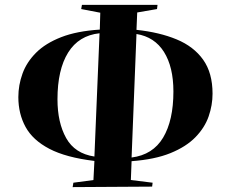

<svg xmlns="http://www.w3.org/2000/svg" viewBox="-20 -755 926 785"><path d="M277 10 280 -8 362 -19 366 -97Q250 -111 182 -146.5Q114 -182 84.5 -236Q55 -290 55 -358Q55 -407 72 -454Q89 -501 127.5 -539.5Q166 -578 230 -603Q294 -628 388 -634L390 -703L312 -718L315 -735H624L622 -718L541 -704L538 -633Q632 -623 702 -594Q772 -565 810.5 -511Q849 -457 849 -372Q849 -325 833 -279Q817 -233 779 -194Q741 -155 677 -129Q613 -103 518 -96L515 -19L604 -8L602 8ZM366 -115 387 -619Q302 -610 258.5 -540Q215 -470 215 -349Q215 -254 250.5 -190.5Q286 -127 366 -115ZM518 -111Q605 -122 647 -192.5Q689 -263 689 -381Q689 -481 650.5 -542.5Q612 -604 538 -616Z"/></svg>

Font: Literata 72pt
Style: Bold Italic
Weight: 700
Italic angle: -2°
Designer: Latin by Veronika Burian and Jose Scaglione. Greek by Irene Vlachou. Cyrillic by Vera Evstafieva
Foundry: TypeTogether
Version: Version 3.002